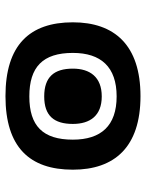

<svg xmlns="http://www.w3.org/2000/svg" viewBox="62 -570 521 684"><g transform="rotate(-90 322.0 -227.5)"><path d="M322 13C504 13 585 -80 585 -228C585 -382 504 -468 322 -468C140 -468 60 -382 60 -228C60 -80 140 13 322 13ZM321 -72C216 -72 167 -128 167 -228C167 -335 216 -383 321 -383C426 -383 476 -335 476 -228C476 -128 426 -72 321 -72ZM321 -125C390 -125 420 -167 420 -228C420 -295 390 -330 321 -330C252 -330 223 -295 223 -228C223 -167 252 -125 321 -125Z"/></g></svg>

Font: Noto Sans Thai UI
Style: Bold
Weight: 700
Designer: Monotype Design Team
Foundry: Monotype Imaging Inc.
Version: Version 2.000